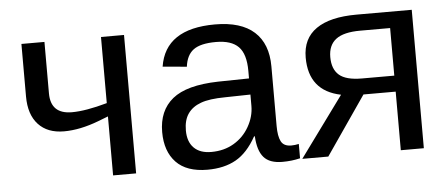

<svg xmlns="http://www.w3.org/2000/svg" viewBox="-42 -629 1704 730"><g transform="rotate(-5 809.5 -264.0)"><path d="M451.2 -528.3V0H363.3V-225.1L325.2 -210.4Q253.4 -183.1 192.4 -183.1Q129.4 -183.1 94.5 -220.9Q59.6 -258.8 59.6 -327.6V-528.3H147.5V-332Q147.5 -252.9 228.5 -252.9Q281.2 -252.9 363.3 -275.9V-528.3Z M723.1 9.8Q643.6 9.8 603.5 -32.2Q563.5 -74.2 563.5 -147.5Q563.5 -229.5 617.4 -273.4Q671.4 -317.4 791.5 -320.3L910.2 -322.3V-351.1Q910.2 -415.5 882.8 -443.4Q855.5 -471.2 796.9 -471.2Q737.8 -471.2 710.9 -451.2Q684.1 -431.2 678.7 -387.2L586.9 -395.5Q609.4 -538.1 798.8 -538.1Q898.4 -538.1 948.7 -492.4Q999 -446.8 999 -360.4V-132.8Q999 -93.8 1009.3 -74Q1019.5 -54.2 1048.3 -54.2Q1062 -54.2 1077.1 -57.6V-2.9Q1045.4 4.9 1009.3 4.9Q960.4 4.9 938.2 -20.8Q916 -46.4 913.1 -101.1H910.2Q876.5 -40.5 831.8 -15.4Q787.1 9.8 723.1 9.8ZM910.2 -260.7 814 -258.8Q752.4 -258.3 720.2 -246.1Q688 -234.4 670.9 -210Q653.8 -185.5 653.8 -146Q653.8 -103 677 -79.6Q700.2 -56.2 743.2 -56.2Q792 -56.2 829.1 -78.1Q866.7 -100.1 888.4 -138.4Q910.2 -176.8 910.2 -217.3Z M1338.4 -223.6 1184.6 0H1085.4L1253.4 -230Q1131.8 -254.9 1131.8 -382.3Q1131.8 -455.1 1184.6 -491.7Q1237.3 -528.3 1338.4 -528.3H1549.3V0H1461.4V-223.6ZM1337.9 -284.7H1461.4V-466.3H1347.2Q1283.7 -466.3 1254.4 -443.8Q1225.1 -421.4 1225.1 -376Q1225.1 -330.1 1251.2 -307.4Q1277.3 -284.7 1337.9 -284.7Z"/></g></svg>

Font: Arimo Nerd Font
Style: Regular
Weight: 400
Designer: Steve Matteson
Foundry: Monotype Imaging Inc.
Version: Version 1.33;Nerd Fonts 3.2.1